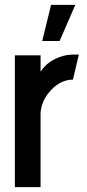

<svg xmlns="http://www.w3.org/2000/svg" viewBox="-20 -768 356 788"><path d="M153.3 -599.6 189.5 -748H289.1L224.6 -599.6ZM41 0V-541H146.5V-473.6Q173.8 -516.6 228.5 -535.2Q253.9 -543.9 278.3 -543.9H303.7L279.3 -441.4Q221.7 -440.4 178.7 -385.7Q146.5 -343.8 146.5 -298.8V0Z"/></svg>

Font: Post No Bills Colombo
Style: Bold
Weight: 800
Designer: Kosala Senevirathne, Siva Puranthara, Lasantha Premarathna, Tharique Azeez
Foundry: Mooniak
Version: Version 1.220 ; ttfautohint (v1.5)